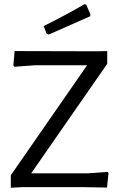

<svg xmlns="http://www.w3.org/2000/svg" viewBox="-20 -883 568 906"><path d="M127 -65 486 -582V-642L437 -641L49 -642L43 -574L48 -568L144 -575H391L31 -56V3L88 0H369L485 2L492 -66L488 -72L393 -65ZM407 -814 387 -861 378 -863C318.7 -828.3 254.7 -794 186 -760L200 -724L210 -720L405 -806Z"/></svg>

Font: Alegreya Sans SC
Style: Regular
Weight: 400
Designer: Juan Pablo del Peral
Foundry: Huerta Tipografica
Version: Version 1.000;PS 001.000;hotconv 1.0.70;makeotf.lib2.5.58329